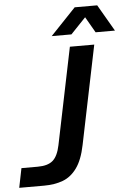

<svg xmlns="http://www.w3.org/2000/svg" viewBox="-93 -982 707 1028"><g transform="rotate(-5 260.0 -468.5)"><path d="M-32 0 -11 -104H77Q131 -104 158 -127.5Q185 -151 197 -209L304 -729H435L326 -199Q310 -120 278.5 -76.5Q247 -33 203 -16.5Q159 0 102 0ZM212 -794 348 -937H469L552 -794H448L399 -879L318 -794Z"/></g></svg>

Font: Mona Sans ExtraLight SemiBold
Style: Italic
Weight: 600
Italic angle: -11.6951°
Version: Version 2.000